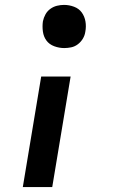

<svg xmlns="http://www.w3.org/2000/svg" viewBox="-20 -548 490 783"><path d="M242 -352Q221 -352 201 -359.5Q181 -367 169.5 -382.5Q158 -398 155 -419Q152 -440 155 -461Q158 -476 165.5 -489.5Q173 -503 185.5 -512Q198 -521 212.5 -524.5Q227 -528 241 -528Q262 -528 282 -520.5Q302 -513 313.5 -497Q325 -481 328.5 -460.5Q332 -440 328 -419Q326 -404 318 -390.5Q310 -377 297.5 -367.5Q285 -358 270.5 -355Q256 -352 242 -352ZM73 215 148 -236H268L193 215Z"/></svg>

Font: Iosevka Aile
Style: Bold Italic
Weight: 700
Italic angle: -9°
Designer: Belleve Invis
Foundry: Belleve Invis
Version: Version 28.0.1; ttfautohint (v1.8.4)